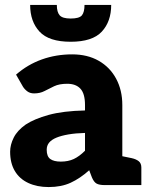

<svg xmlns="http://www.w3.org/2000/svg" viewBox="-20 -749 612 777"><path d="M177 8Q130 8 94.5 -8.5Q59 -25 40 -57Q21 -89 21 -135Q21 -163 35.5 -192Q50 -221 84 -245Q119 -268 177 -284Q235 -300 324 -302V-324Q324 -370 305.5 -390Q287 -410 252 -410Q220 -410 199 -400Q178 -390 160 -380.5Q142 -371 118 -371Q102 -371 91 -379Q80 -387 73 -398L45 -447Q92 -488 149.5 -508.5Q207 -529 272 -529Q334 -529 379.5 -503Q425 -477 450 -430.5Q475 -384 475 -324V0H404Q382 0 371 -6Q360 -12 352 -31L341 -60Q304 -27 266 -9.5Q228 8 177 8ZM226 -95Q256 -95 278.5 -105.5Q301 -116 324 -139V-211Q286 -210 257 -205Q228 -200 208.5 -192Q189 -184 179 -172Q169 -160 169 -143Q169 -116 183.5 -105.5Q198 -95 226 -95ZM455 0 469 -118 513 -109Q531 -105 541.5 -96.5Q552 -88 552 -71V0ZM266 -580Q178 -580 140 -621Q102 -662 102 -729H210Q210 -700 221.5 -687Q233 -674 266 -674Q301 -674 311.5 -687Q322 -700 322 -729H430Q430 -662 392 -621Q354 -580 266 -580Z"/></svg>

Font: Aleo Black
Style: Regular
Weight: 900
Designer: Alessio Laiso
Foundry: Alessio Laiso
Version: Version 2.001;gftools[0.9.29]